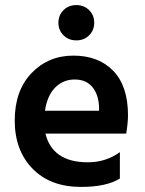

<svg xmlns="http://www.w3.org/2000/svg" viewBox="-20 -731 569 756"><path d="M280.5 -711Q311 -711 331 -691Q351 -671 351 -641.5Q351 -612 331 -592Q311 -572 280.5 -572Q250 -572 230 -592Q210 -612 210 -641.5Q210 -671 230 -691Q250 -711 280.5 -711ZM157 -295H370V-310Q368 -359 343.5 -388.5Q319 -418 274 -418Q229 -418 197.5 -386.5Q166 -355 157 -295ZM299 5Q178 5 108 -67Q38 -139 38 -256.5Q38 -374 104 -443Q170 -512 269 -512Q368 -512 426 -452Q484 -392 484 -277Q484 -249 477 -205H159Q172 -150 213.5 -121Q255 -92 326 -92Q397 -92 452 -132V-28Q399 5 299 5Z"/></svg>

Font: Hind Guntur SemiBold
Style: Regular
Weight: 600
Designer: Manushi Parikh, Hitesh Malaviya
Foundry: Indian Type Foundry
Version: Version 1.000;PS 1.0;hotconv 1.0.86;makeotf.lib2.5.63406; tt